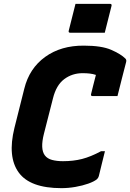

<svg xmlns="http://www.w3.org/2000/svg" viewBox="-20 -957 676 997"><path d="M372 -937H551Q562 -937 559 -926L524 -787H345Q334 -787 337 -798ZM299 20Q136 20 77 -61.5Q18 -143 55 -293L106 -496Q132 -602 214.5 -661.5Q297 -721 416 -720Q508 -720 558 -698Q608 -676 631 -653Q638 -646 635 -635Q625 -598 613 -549.5Q601 -501 590 -458H461Q450 -458 453 -469Q458 -489 463.5 -511.5Q469 -534 478 -568Q463 -573 446.5 -575Q430 -577 409 -577Q355 -577 313.5 -546Q272 -515 255 -446L208 -262Q188 -183 213 -150Q226 -133 250.5 -126.5Q275 -120 307 -120Q361 -120 406 -131.5Q451 -143 505 -172H525Q517 -138 509 -107.5Q501 -77 493 -42Q490 -32 483 -26Q468 -14 438.5 -3.5Q409 7 372 13.5Q335 20 299 20Z"/></svg>

Font: Recursive Sn Lnr St XBd
Style: Italic
Weight: 800
Italic angle: -15°
Version: Version 1.079;hotconv 1.0.112;makeotfexe 2.5.65598; ttfautoh